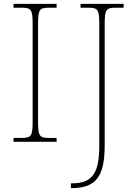

<svg xmlns="http://www.w3.org/2000/svg" viewBox="-20 -734 708 994"><path d="M50 0H273V-20H233C183 -20 177 -31 177 -108V-606C177 -683 183 -694 233 -694H273V-714H50V-694H93C143 -694 149 -683 149 -606V-108C149 -31 143 -20 93 -20H50ZM347 240H350C482 240 522 174 522 16V-606C522 -683 528 -694 578 -694H620V-714H397V-694H438C488 -694 494 -683 494 -606V17C494 153 465 215 355 215H347Z"/></svg>

Font: Noto Serif Malayalam Thin
Style: Regular
Weight: 100
Designer: Indian type Foundry, Jelle Bosma, Monotype Design Team
Foundry: Monotype Imaging Inc.
Version: Version 2.104